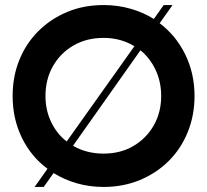

<svg xmlns="http://www.w3.org/2000/svg" viewBox="-20 -730 820 760"><path d="M390 -710Q446 -710 496.5 -695.5Q547 -681 589 -655L628 -710H663L612 -638Q676 -590 713 -515Q750 -440 750 -350Q750 -274 723.5 -208Q697 -142 648.5 -93.5Q600 -45 534 -17.5Q468 10 390 10Q334 10 284 -4.5Q234 -19 192 -45L153 10H117L168 -62Q103 -110 66.5 -185Q30 -260 30 -350Q30 -427 56.5 -492.5Q83 -558 131.5 -606.5Q180 -655 245.5 -682.5Q311 -710 390 -710ZM160 -350Q160 -294 182.5 -247Q205 -200 244 -170L512 -547Q458 -580 390 -580Q323 -580 271 -550Q219 -520 189.5 -468Q160 -416 160 -350ZM618 -350Q618 -406 596 -453Q574 -500 536 -531L269 -153Q322 -122 390 -122Q457 -122 508 -152Q559 -182 588.5 -233.5Q618 -285 618 -350Z"/></svg>

Font: Vina Sans
Style: Regular
Weight: 400
Designer: Andree Nguyen
Foundry: Nguyen Type Foundry
Version: Version 1.002; ttfautohint (v1.8.4.7-5d5b);gftools[0.9.28]